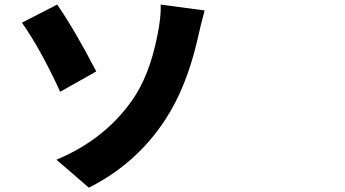

<svg xmlns="http://www.w3.org/2000/svg" viewBox="-20 -785 1540 858"><path d="M232.4 -71.3Q446.3 -161.1 568.4 -334Q646.5 -442.4 682.6 -623Q700.2 -707 698.2 -764.6L894.5 -738.3Q878.9 -682.6 860.4 -599.6Q811.5 -392.6 719.7 -252Q590.8 -53.7 377 53.7ZM78.1 -683.6 235.4 -764.6Q311.5 -655.3 410.2 -465.8L249 -375Q160.2 -567.4 78.1 -683.6Z"/></svg>

Font: Bpmf Zihi Sans Heavy
Style: Heavy
Weight: 900
Foundry: But Ko
Version: Version 1.320